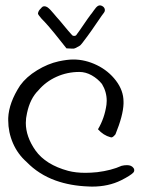

<svg xmlns="http://www.w3.org/2000/svg" viewBox="-20 -672 525 708"><path d="M340.8 -649.9Q348.1 -654.3 356.2 -650.1Q364.3 -646 366.2 -638.7Q368.2 -631.3 362.8 -624.5Q358.9 -620.1 337.4 -588.4Q315.9 -556.6 303.2 -539.6Q279.3 -506.8 274.9 -503.9Q264.6 -497.6 259.8 -495.4Q254.9 -493.2 252.4 -492.7Q250 -492.2 241.9 -492.9Q233.9 -493.7 225.1 -493.7Q217.8 -502.9 203.4 -521Q189 -539.1 180.2 -550Q171.4 -561 158.2 -576.2Q145 -591.3 133.3 -603Q131.8 -605 128.9 -608.4Q126 -611.8 123.8 -614.7Q121.6 -617.7 120.1 -620.6Q120.1 -622.6 120.4 -624.5Q120.6 -626.5 121.6 -628.4Q122.6 -630.4 123 -631.6Q123.5 -632.8 125.5 -635.3Q127.4 -637.7 127.9 -638.2Q128.4 -638.7 130.9 -641.1L133.3 -644Q140.6 -652.8 153.8 -646Q160.2 -641.6 165.8 -635.7Q171.4 -629.9 178.2 -621.6Q185.1 -613.3 188.5 -609.4Q197.8 -599.6 216.1 -577.1Q234.4 -554.7 244.6 -543.9Q248 -539.1 254.4 -539.6Q260.7 -540 263.2 -545.4Q272.5 -557.6 288.8 -581.8Q305.2 -606 314.5 -618.2Q317.4 -621.1 325.9 -633.5Q334.5 -646 340.8 -649.9ZM435.5 -296.9Q435.5 -296.9 435.5 -289.6Q434.1 -246.1 405.8 -176.8Q405.3 -176.3 403.6 -174.3Q401.9 -172.4 401.4 -171.9Q400.9 -171.4 399.2 -169.7Q397.5 -168 396.5 -167.5Q395.5 -167 393.6 -166Q391.6 -165 390.6 -165.5Q389.6 -166 387.2 -166Q361.3 -172.9 341.3 -195.3Q365.7 -236.3 372.6 -286.1Q373.5 -295.9 373.5 -300.3Q373.5 -333.5 356 -362.3Q340.3 -381.8 318.1 -394.3Q295.9 -406.7 272.5 -406.7Q228 -406.7 188.5 -388.9Q148.9 -371.1 121.6 -338.9Q90.8 -308.6 79.6 -254.9Q75.2 -236.3 75.2 -218.8Q75.2 -168 110.8 -117.2Q148.4 -64.5 231.4 -42Q259.3 -34.7 294.9 -34.7Q314 -34.7 338.4 -37.1Q390.6 -43.5 428.2 -60.5Q438 -63 448.2 -63Q464.4 -63 471.7 -53.2Q475.1 -49.8 475.1 -44.4Q475.1 -39.1 471.7 -35.6Q460.9 -24.4 426.8 -7.3Q379.9 16.1 319.8 16.1Q317.4 16.1 312.5 15.9Q307.6 15.6 305.2 15.6Q239.7 13.2 185.1 -6.3Q122.6 -28.8 78.1 -74.7Q45.4 -103.5 27.8 -144Q10.3 -184.6 10.3 -228.5V-236.8Q12.7 -293.5 54.2 -356.9Q77.1 -388.7 116.7 -412.8Q156.2 -437 196.3 -445.8Q228 -452.6 250.5 -452.6Q294.4 -452.6 337.2 -431.9Q379.9 -411.1 407.7 -374.5Q435.5 -337.9 435.5 -296.9Z"/></svg>

Font: Avessa
Style: Medium
Weight: 500
Designer: Arman Khorramak
Foundry: Arman Khorramak
Version: Version 1.000; ttfautohint (v1.8.1)